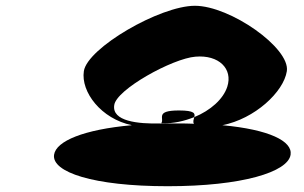

<svg xmlns="http://www.w3.org/2000/svg" viewBox="-20 -888 1051 664"><path d="M167 -353C158 -293 302 -244 560 -244C817 -244 976 -293 985 -353C992 -400 911 -440 749 -455C861 -477 961 -570 972 -642C984 -722 776 -868 654 -868C533 -868 282 -722 270 -642C259 -570 330 -477 436 -455C269 -440 174 -400 167 -353ZM375 -524C381 -578 577 -686 656 -692C737 -699 786 -650 766 -588C752 -545 708 -506 652 -483C650 -475 646 -466 651 -460C632 -461 613 -461 594 -461C574 -461 554 -461 535 -460L537 -461C455 -459 367 -469 375 -524ZM537 -461C583 -461 616 -469 652 -483C655 -495 654 -506 599 -506C513 -506 551 -477 537 -461Z"/></svg>

Font: Ampere
Style: SuExtIta
Weight: 400
Version: Version 1